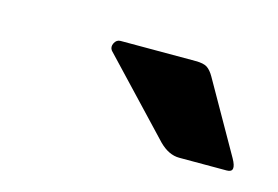

<svg xmlns="http://www.w3.org/2000/svg" viewBox="-35 -700 333 230"><g transform="rotate(15 131.5 -584.5)"><path d="M197 -526Q184 -526 172 -538L86 -629Q83 -633 85.5 -638Q88 -643 93 -643H186Q196 -643 200.5 -640Q205 -637 209 -630L259 -542Q268 -526 256 -526Z"/></g></svg>

Font: Glory
Style: Bold Italic
Weight: 700
Italic angle: -12°
Version: Version 1.011